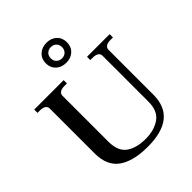

<svg xmlns="http://www.w3.org/2000/svg" viewBox="-259 -1112 1278 1278"><g transform="rotate(-45 380.0 -473.5)"><path d="M297 -863Q297 -905 325 -931Q353 -957 397 -957Q441 -957 468.5 -931Q496 -905 496 -863Q496 -821 468.5 -795Q441 -769 397 -769Q353 -769 325 -795Q297 -821 297 -863ZM450 -863Q450 -887 435 -901.5Q420 -916 397 -916Q374 -916 359 -901.5Q344 -887 344 -863Q344 -839 359 -824.5Q374 -810 397 -810Q420 -810 435 -824.5Q450 -839 450 -863ZM103 -209V-632Q103 -650 88.5 -659.5Q74 -669 49 -669H25V-700H302V-669H277Q252 -669 237.5 -659.5Q223 -650 223 -632V-200Q223 -110 274.5 -73.5Q326 -37 413 -37Q492 -37 546 -74.5Q600 -112 600 -200V-632Q600 -650 585.5 -659.5Q571 -669 546 -669H522V-700H735V-669H710Q685 -669 670.5 -659.5Q656 -650 656 -632V-209Q656 10 385 10Q248 10 175.5 -42Q103 -94 103 -209Z"/></g></svg>

Font: Taviraj Medium
Style: Regular
Weight: 500
Designer: Katatrad Team
Foundry: CadsonDemak
Version: Version 1.001